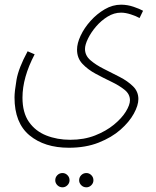

<svg xmlns="http://www.w3.org/2000/svg" viewBox="-20 -401 668 820"><path d="M42 15Q42 -10 50.5 -60Q59 -110 98 -182L128 -169Q76 -70 76 16Q76 80 103.5 119.5Q131 159 177.5 177.5Q224 196 280 196Q339 196 386 177.5Q433 159 466.5 131.5Q500 104 517.5 75.5Q535 47 535 27Q535 1 512 -17.5Q489 -36 455.5 -52Q422 -68 388.5 -86Q355 -104 332 -128.5Q309 -153 309 -189Q309 -216 324.5 -249Q340 -282 367 -312Q394 -342 427.5 -361.5Q461 -381 497 -381Q524 -381 550.5 -372Q577 -363 591 -355L576 -324Q562 -332 539 -339.5Q516 -347 497 -347Q467 -347 439.5 -330Q412 -313 390.5 -288Q369 -263 356 -236.5Q343 -210 343 -192Q343 -164 366 -144Q389 -124 423 -107Q457 -90 491 -72.5Q525 -55 548 -32.5Q571 -10 571 22Q571 49 551.5 84.5Q532 120 494.5 153Q457 186 401.5 208Q346 230 274 230Q170 230 106 177Q42 124 42 15ZM349 399Q336 399 327 390Q318 381 318 369Q318 356 327 347Q336 338 349 338Q361 338 370 347Q379 356 379 369Q379 381 370 390Q361 399 349 399ZM247 399Q234 399 225 390Q216 381 216 369Q216 356 225 347Q234 338 247 338Q259 338 268 347Q277 356 277 369Q277 381 268 390Q259 399 247 399Z"/></svg>

Font: Noto Sans Arabic ExtCond ExtLt
Style: Regular
Weight: 200
Width: 2
Designer: Monotype Design Team, Nadine Chahine, Nizar Qandah and Khaled Hosny
Foundry: Monotype Imaging Inc.
Version: Version 2.012; ttfautohint (v1.8.4.7-5d5b)